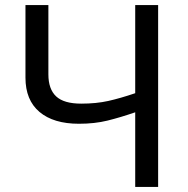

<svg xmlns="http://www.w3.org/2000/svg" viewBox="-20 -734 738 754"><path d="M601 0H511V-293Q453 -273 402.5 -260.5Q352 -248 290 -248Q190 -248 135 -294.5Q80 -341 80 -429V-714H170V-442Q170 -384 200.5 -355.5Q231 -327 299 -327Q358 -327 405 -337.5Q452 -348 511 -368V-714H601Z"/></svg>

Font: Apis
Style: Regular
Weight: 400
Designer: Monotype Design Team
Foundry: Monotype Imaging Inc.
Version: Version 2.000; build 0001